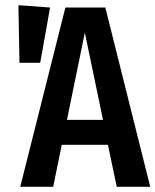

<svg xmlns="http://www.w3.org/2000/svg" viewBox="-20 -720 599 740"><path d="M430 0 396 -162H218L185 0H58L232 -691H386L559 0ZM238 -258H377L307 -594ZM51 -700 173 -691 135 -478H55Z"/></svg>

Font: Fira Sans Extra Condensed Medium
Style: Regular
Weight: 500
Width: 1
Designer: Carrois Corporate & Edenspiekermann AG
Foundry: Carrois Corporate GbR & Edenspiekermann AG
Version: Version 4.203